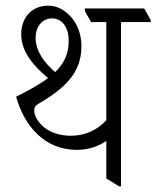

<svg xmlns="http://www.w3.org/2000/svg" viewBox="-20 -653 553 679"><path d="M252 -123C293 -123 330 -136 356 -155V-22L401 6H408V-575H513V-582L490 -623H280V-614L302 -575H356V-228C323 -192 280 -173 231 -173C192 -173 160 -184 137 -202C116 -219 101 -242 101 -262C101 -273 105 -280 116 -286C210 -341 268 -396 268 -489C268 -530 255 -566 232 -592C210 -617 183 -633 150 -633C93 -633 55 -591 55 -532C55 -470 99 -419 150 -377C121 -355 83 -334 37 -311C67 -204 140 -123 252 -123ZM106 -519C106 -560 130 -588 164 -588C199 -588 223 -557 223 -509C223 -463 207 -429 175 -398C135 -433 106 -473 106 -519Z"/></svg>

Font: Noto Serif Devanagari Condensed Light
Style: Regular
Weight: 300
Width: 3
Designer: Universal Thirst, Indian Type Foundry and the Monotype Design Team
Foundry: Monotype Imaging Inc.
Version: Version 2.004